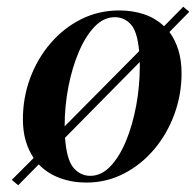

<svg xmlns="http://www.w3.org/2000/svg" viewBox="-20 -527 582 570"><path d="M236 15Q194 15 157.5 1.5Q121 -12 95 -39L34 23L15 7L80 -58Q65 -80 56.5 -108.5Q48 -137 48 -173Q48 -237 69.5 -295Q91 -353 130 -398.5Q169 -444 221 -470Q273 -496 334 -496Q374 -496 408 -484.5Q442 -473 467 -449L524 -507L542 -492L483 -432Q500 -409 509.5 -378.5Q519 -348 519 -309Q519 -246 497.5 -187.5Q476 -129 437.5 -83.5Q399 -38 347.5 -11.5Q296 15 236 15ZM172 -155V-152L393 -375Q388 -433 368.5 -454.5Q349 -476 321 -476Q288 -476 261 -448Q234 -420 214 -373Q194 -326 183 -269Q172 -212 172 -155ZM248 -5Q281 -5 308 -33.5Q335 -62 354.5 -109.5Q374 -157 384.5 -214.5Q395 -272 395 -329Q395 -329 395 -330.5Q395 -332 395 -343L173 -118Q178 -52 198.5 -28.5Q219 -5 248 -5Z"/></svg>

Font: DeepMind Serif Display
Style: Italic
Weight: 400
Italic angle: -12°
Designer: Frank Grießhammer / Modifications: Colophon Foundry
Foundry: Colophon Foundry
Version: Version 5.003; ttfautohint (v1.8.2)